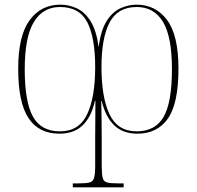

<svg xmlns="http://www.w3.org/2000/svg" viewBox="-20 -563 843 823"><path d="M292 240V223H318Q350 223 364.5 219Q379 215 383.5 198.5Q388 182 388 146V27Q388 -9 388.5 -45.5Q389 -82 389 -131H387Q372 -63 335 -26.5Q298 10 235 10Q146 10 102 -57Q58 -124 58 -268Q58 -410 107 -476.5Q156 -543 239 -543Q275 -543 309 -527.5Q343 -512 368 -472.5Q393 -433 403 -361Q412 -433 437 -472.5Q462 -512 496 -527.5Q530 -543 565 -543Q647 -543 696 -477.5Q745 -412 745 -269Q745 -119 699.5 -54.5Q654 10 569 10Q506 10 469 -26.5Q432 -63 416 -130H414Q415 -81 415.5 -42Q416 -3 416 27V146Q416 182 420 198.5Q424 215 438.5 219Q453 223 485 223H510V240ZM237 0Q319 0 353.5 -73Q388 -146 388 -275Q388 -401 354.5 -467Q321 -533 237 -533Q164 -533 125 -468.5Q86 -404 86 -266Q86 -127 121 -63.5Q156 0 237 0ZM566 0Q645 0 681 -61.5Q717 -123 717 -267Q717 -406 678.5 -469.5Q640 -533 566 -533Q485 -533 450 -467Q415 -401 415 -275Q415 -146 449.5 -73Q484 0 566 0Z"/></svg>

Font: Noto Serif Display SemiCondensed Thin
Style: Regular
Weight: 100
Width: 4
Designer: Monotype Design Team
Foundry: Monotype Imaging Inc.
Version: Version 2.009